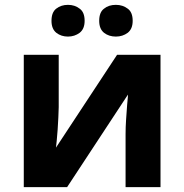

<svg xmlns="http://www.w3.org/2000/svg" viewBox="-20 -772 760 792"><path d="M222.2 -330.1Q222.2 -313 220.7 -288.1Q219.7 -271.5 217.8 -237.3Q213.9 -192.4 213.9 -190.9Q211.9 -170.9 210.9 -163.1L462.9 -545.9H642.1V0H498V-217.8Q498 -248 500 -277.3Q502 -303.7 504.4 -338.9Q504.9 -345.7 505.9 -355.2Q506.8 -364.7 507.3 -371.1Q507.8 -377.4 507.8 -381.8L256.8 0H78.1V-545.9H222.2ZM192.4 -686Q192.4 -721.2 211.9 -736.3Q231.9 -752 260.3 -752Q288.6 -752 308.6 -736.3Q329.1 -721.7 329.1 -686Q329.1 -652.8 308.6 -636.7Q287.6 -621.1 260.3 -621.1Q232.4 -621.1 212.4 -636.7Q192.4 -652.8 192.4 -686ZM389.2 -686Q389.2 -721.7 409.2 -736.3Q428.2 -752 458 -752Q486.3 -752 506.8 -736.3Q527.3 -721.7 527.3 -686Q527.3 -652.8 506.8 -636.7Q485.8 -621.1 458 -621.1Q429.2 -621.1 409.2 -636.7Q389.2 -652.8 389.2 -686Z"/></svg>

Font: Droid Sans Thai
Style: Bold
Weight: 700
Designer: Steve Matteson
Foundry: Ascender Corporation
Version: Version 1.00